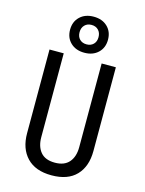

<svg xmlns="http://www.w3.org/2000/svg" viewBox="-144 -1079 888 1174"><g transform="rotate(15 300.0 -492.0)"><path d="M300 10Q198 10 144 -46.5Q90 -103 90 -200V-730H180V-200Q180 -140 209.5 -105Q239 -70 300 -70Q360 -70 390 -105Q420 -140 420 -200V-730H510V-200Q510 -102 456.5 -46Q403 10 300 10ZM300 -766Q246 -766 213 -797.5Q180 -829 180 -880Q180 -931 213 -962.5Q246 -994 300 -994Q354 -994 387 -962.5Q420 -931 420 -880Q420 -829 387 -797.5Q354 -766 300 -766ZM300 -819Q327 -819 343.5 -835.5Q360 -852 360 -880Q360 -908 343.5 -925Q327 -942 300 -942Q273 -942 256.5 -925Q240 -908 240 -880Q240 -852 256.5 -835.5Q273 -819 300 -819Z"/></g></svg>

Font: JetBrains Mono NL
Style: Regular
Weight: 400
Monospace: yes
Designer: Philipp Nurullin, Konstantin Bulenkov
Foundry: JetBrains
Version: Version 2.305; ttfautohint (v1.8.4.7-5d5b)